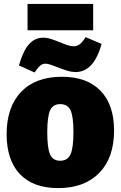

<svg xmlns="http://www.w3.org/2000/svg" viewBox="-20 -948 618 983"><path d="M564 -280Q564 -140 488 -62.5Q412 15 278 15Q150 15 82 -56.5Q14 -128 14 -261Q14 -400 88 -477.5Q162 -555 297 -555Q425 -555 494.5 -483.5Q564 -412 564 -280ZM222 -270Q222 -189 236.5 -157Q251 -125 288 -125Q326 -125 341 -158Q356 -191 356 -272Q356 -352 341 -383.5Q326 -415 288 -415Q251 -415 236.5 -383Q222 -351 222 -270ZM77 -613Q98 -687 128 -721Q158 -755 201 -755Q221 -755 241 -748.5Q261 -742 291 -730Q309 -722 327 -716.5Q345 -711 357 -711Q375 -711 389 -722Q403 -733 418 -758L500 -723Q479 -648 445.5 -613.5Q412 -579 366 -579Q348 -579 328 -585Q308 -591 276 -603Q230 -622 213 -622Q198 -622 186 -612Q174 -602 157 -577ZM121 -928H457V-793H121Z"/></svg>

Font: Bitter Pro Black
Style: Regular
Weight: 900
Designer: Sol Matas, and Bitter project Authors
Foundry: Sol Matas
Version: Version 1.010